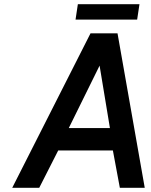

<svg xmlns="http://www.w3.org/2000/svg" viewBox="-20 -890 717 910"><path d="M338 -797 349 -870H641L630 -797ZM38 0 409 -732H537L666 0H548L515 -177H256L166 0ZM306 -283H501L452 -579Z"/></svg>

Font: Exo
Style: DemiBoldItalic
Weight: 600
Designer: Natanael Gama
Version: Version 1